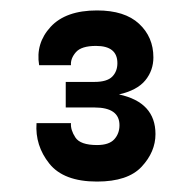

<svg xmlns="http://www.w3.org/2000/svg" viewBox="-20 -730 368 368"><path d="M208 -549Q278 -534 278 -473Q278 -439 251.5 -410.5Q225 -382 166 -382Q102 -382 74.5 -416.5Q47 -451 50 -494H116Q115 -481 124.5 -466.5Q134 -452 166 -452Q189 -452 199 -463Q209 -474 209 -490Q209 -524 161 -524H106V-573H161Q185 -573 195 -583Q205 -593 205 -609Q205 -642 164 -642Q136 -642 125.5 -630Q115 -618 116 -605H55Q48 -647 77 -678.5Q106 -710 166 -710Q219 -710 246.5 -684.5Q274 -659 274 -620Q274 -595 258.5 -576Q243 -557 208 -549Z"/></svg>

Font: Syne
Style: Regular
Weight: 400
Designer: Lucas Descroix
Foundry: Bonjour Monde
Version: Version 2.200